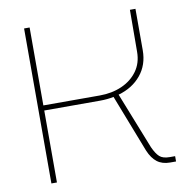

<svg xmlns="http://www.w3.org/2000/svg" viewBox="-79 -777 838 854"><g transform="rotate(-10 340.0 -350.0)"><path d="M85 0V-700H110V-348H365Q420 -348 464.5 -367.5Q509 -387 535.5 -423.5Q562 -460 562 -511L563 -700H588V-513Q588 -447 550 -401Q512 -355 448 -337L549 -82Q563 -51 578 -37.5Q593 -24 624 -24H648V0H621Q586 0 563 -17.5Q540 -35 525 -71L424 -331Q409 -328 394 -326.5Q379 -325 362 -325H110V0Z"/></g></svg>

Font: MuseoModerno SemiBold Thin
Style: Regular
Weight: 250
Version: Version 1.001